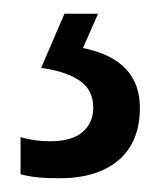

<svg xmlns="http://www.w3.org/2000/svg" viewBox="-20 -20 242 280"><path d="M184 137Q184 187 153 213.5Q122 240 66 240Q30 240 10 234V180Q30 186 53 186Q85 186 100.5 172.5Q116 159 116 137Q116 111 96 97.5Q76 84 40 79L74 0H123L101 50Q184 67 184 137Z"/></svg>

Font: Noto Sans Ethiopic ExtraCondensed
Style: Regular
Weight: 400
Width: 2
Designer: Monotype Design Team
Foundry: Monotype Imaging Inc.
Version: Version 2.102; ttfautohint (v1.8.4.7-5d5b)